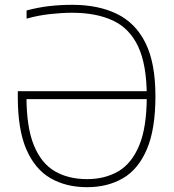

<svg xmlns="http://www.w3.org/2000/svg" viewBox="-20 -769 725 798"><path d="M342 9Q254.5 9 189.8 -28.5Q125 -66 89.5 -148.2Q54 -230.5 54 -365V-390H604.5V-357H75L90 -369Q90 -240.5 120.8 -165.2Q151.5 -90 208 -57.2Q264.5 -24.5 342 -24.5Q416 -24.5 471.8 -57Q527.5 -89.5 558.8 -165Q590 -240.5 590 -368.5Q590 -499 554.5 -575Q519 -651 449.5 -683.5Q380 -716 279.5 -716Q237.5 -716 187.8 -710.5Q138 -705 90.5 -691.5V-725.5Q139 -738.5 185.8 -743.8Q232.5 -749 280.5 -749Q388.5 -749 466 -711.2Q543.5 -673.5 584.8 -590.2Q626 -507 626 -369.5Q626 -232 590.5 -148.8Q555 -65.5 491 -28.2Q427 9 342 9Z"/></svg>

Font: Encode Sans SC Condensed Thin Thin
Style: Regular
Weight: 250
Version: Version 3.002